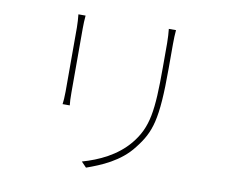

<svg xmlns="http://www.w3.org/2000/svg" viewBox="-82 -845 1164 975"><g transform="rotate(10 500.0 -357.5)"><path d="M749 -741H712C714 -720 716 -695 716 -668C716 -641 716 -568 716 -541C716 -320 705 -232 631 -142C568 -66 478 -25 394 -1L420 26C493 0 590 -39 653 -122C723 -211 746 -277 746 -542C746 -568 746 -640 746 -668C746 -695 747 -720 749 -741ZM284 -734H247C249 -719 251 -684 251 -667C251 -651 251 -365 251 -337C251 -309 249 -284 247 -271H284C282 -284 281 -311 281 -337C281 -365 281 -651 281 -667C281 -683 282 -719 284 -734Z"/></g></svg>

Font: Harano Aji Gothic ExtraLight
Style: Regular
Weight: 250
Foundry: Masamichi Hosoda
Version: HaranoAjiGothic-ExtraLight version 20230610;ttx 4.39.4